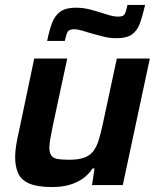

<svg xmlns="http://www.w3.org/2000/svg" viewBox="-20 -746 633 774"><path d="M190 8Q132 8 99.5 -5.5Q67 -19 54 -46Q41 -73 41 -113Q41 -132 45 -159Q49 -186 56 -215L118 -510H251L192 -235Q187 -209 183 -187Q179 -165 179 -152Q179 -130 187 -119Q195 -108 212.5 -105Q230 -102 259 -102Q296 -102 319.5 -110.5Q343 -119 356.5 -137Q370 -155 378.5 -183Q387 -211 395 -249L451 -510H584L475 0H351L361 -67H353Q337 -42 313 -25.5Q289 -9 259 -0.5Q229 8 190 8ZM170 -581Q179 -625 190 -654Q201 -683 223 -699Q245 -715 285 -715Q314 -715 340 -708.5Q366 -702 390 -694Q409 -688 425 -683.5Q441 -679 457 -679Q477 -679 482.5 -689Q488 -699 494 -726H565Q555 -683 544.5 -653Q534 -623 512.5 -607.5Q491 -592 450 -592Q420 -592 395 -599Q370 -606 346 -612Q327 -618 310 -623Q293 -628 278 -628Q259 -628 253 -618Q247 -608 241 -581Z"/></svg>

Font: Saira Thin SemiBold
Style: Italic
Weight: 600
Italic angle: -12°
Version: Version 1.101